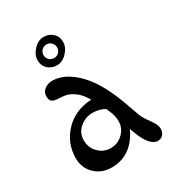

<svg xmlns="http://www.w3.org/2000/svg" viewBox="-159 -741 776 845"><g transform="rotate(-30 229.5 -318.0)"><path d="M397 6Q356 6 324 -79L316 -101Q265 6 163 6Q112 6 78.5 -26.5Q45 -59 45 -108Q45 -184 97 -239Q149 -294 233 -298Q213 -333 188.5 -350.5Q164 -368 144 -371Q124 -374 106.5 -374.5Q89 -375 79 -382Q69 -389 69 -409.5Q69 -430 85.5 -443Q102 -456 125 -456Q190 -456 253 -391Q316 -326 363 -187L382 -134Q389 -116 411.5 -85.5Q434 -55 434 -36Q434 -17 424 -5.5Q414 6 397 6ZM290 -156Q290 -181 281 -202.5Q272 -224 270 -229Q244 -245 208 -245Q172 -245 143.5 -221Q115 -197 115 -159Q115 -121 140.5 -95.5Q166 -70 202 -70Q238 -70 264 -95.5Q290 -121 290 -156ZM179.5 -504Q152 -504 133.5 -521Q115 -538 115 -565.5Q115 -593 138 -617.5Q161 -642 188.5 -642Q216 -642 234.5 -625Q253 -608 253 -580.5Q253 -553 230 -528.5Q207 -504 179.5 -504ZM183.5 -607Q169 -607 159 -597Q149 -587 149 -572.5Q149 -558 159 -548Q169 -538 183.5 -538Q198 -538 208 -548Q218 -558 218 -572.5Q218 -587 208 -597Q198 -607 183.5 -607Z"/></g></svg>

Font: Macondo
Style: Regular
Weight: 400
Version: Version 2.001